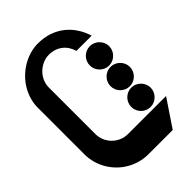

<svg xmlns="http://www.w3.org/2000/svg" viewBox="-112 -1070 1412 1412"><g transform="rotate(45 594.5 -364.0)"><path d="M403.3 -691.4Q424.3 -691.4 442.6 -683.3Q460.9 -675.3 474.6 -661.6Q488.3 -647.9 496.3 -629.6Q504.4 -611.3 504.4 -590.8Q504.4 -569.8 496.3 -551.5Q488.3 -533.2 474.6 -519.5Q460.9 -505.9 442.6 -498Q424.3 -490.2 403.3 -490.2Q382.8 -490.2 364.5 -498Q346.2 -505.9 332.5 -519.5Q318.8 -533.2 310.8 -551.5Q302.7 -569.8 302.7 -590.8Q302.7 -611.3 310.8 -629.6Q318.8 -647.9 332.5 -661.6Q346.2 -675.3 364.5 -683.3Q382.8 -691.4 403.3 -691.4ZM618.7 -691.4Q639.6 -691.4 658 -683.3Q676.3 -675.3 689.9 -661.6Q703.6 -647.9 711.7 -629.6Q719.7 -611.3 719.7 -590.8Q719.7 -569.8 711.7 -551.5Q703.6 -533.2 689.9 -519.5Q676.3 -505.9 658 -498Q639.6 -490.2 618.7 -490.2Q598.1 -490.2 579.8 -498Q561.5 -505.9 547.9 -519.5Q534.2 -533.2 526.1 -551.5Q518.1 -569.8 518.1 -590.8Q518.1 -611.3 526.1 -629.6Q534.2 -647.9 547.9 -661.6Q561.5 -675.3 579.8 -683.3Q598.1 -691.4 618.7 -691.4ZM834.5 -691.4Q855.5 -691.4 873.8 -683.3Q892.1 -675.3 905.8 -661.6Q919.4 -647.9 927.5 -629.6Q935.5 -611.3 935.5 -590.8Q935.5 -569.8 927.5 -551.5Q919.4 -533.2 905.8 -519.5Q892.1 -505.9 873.8 -498Q855.5 -490.2 834.5 -490.2Q814 -490.2 795.7 -498Q777.3 -505.9 763.7 -519.5Q750 -533.2 741.9 -551.5Q733.9 -569.8 733.9 -590.8Q733.9 -611.3 741.9 -629.6Q750 -647.9 763.7 -661.6Q777.3 -675.3 795.7 -683.3Q814 -691.4 834.5 -691.4ZM958.5 -728 1169.9 -585.9V-334.5H1169.4H1169.9Q1169.9 -288.6 1158 -245.8Q1146 -203.1 1124.5 -166Q1103 -128.9 1072.5 -98.4Q1042 -67.9 1005.1 -46.1Q968.3 -24.4 925.8 -12.2Q883.3 0 837.4 0H353Q306.6 0 263.9 -13.2Q221.2 -26.4 184.1 -49.3Q147 -72.3 116.5 -104Q85.9 -135.7 64.2 -172.9Q42.5 -210 30.5 -251.2Q18.6 -292.5 18.6 -334.5Q18.6 -397.5 36.6 -449.7Q54.7 -502 86.7 -542.2Q118.7 -582.5 162.4 -610.8Q206.1 -639.2 257.8 -654.8V-496.6Q231 -488.8 208.3 -474.4Q185.5 -460 169.2 -439.2Q152.8 -418.5 143.6 -391.8Q134.3 -365.2 134.3 -333Q134.3 -300.8 147.7 -270Q161.1 -239.3 184.1 -215.3Q207 -191.4 238.3 -177Q269.5 -162.6 304.7 -162.6H788.6Q823.7 -162.6 854.7 -176Q885.7 -189.5 908.7 -212.4Q931.6 -235.4 945.1 -266.6Q958.5 -297.9 958.5 -333V-334.5Z"/></g></svg>

Font: DimaBanoo
Style: Bold
Weight: 800
Designer: R.Balvardi
Foundry: R.Balvardi
Version: Version 1.0.0-alpha3